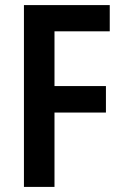

<svg xmlns="http://www.w3.org/2000/svg" viewBox="-20 -734 479 754"><path d="M194 0V-292H396V-396H194V-611H411V-714H74V0Z"/></svg>

Font: Noto Sans Lao Condensed SemiBold
Style: Regular
Weight: 600
Width: 3
Designer: Monotype Design Team
Foundry: Monotype Imaging Inc.
Version: Version 2.003